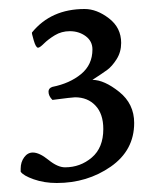

<svg xmlns="http://www.w3.org/2000/svg" viewBox="-20 -652 349 431"><path d="M169.9 -631.8Q197.3 -631.8 224.6 -610.8Q252 -589.8 252 -555.7Q252 -535.2 241.7 -519Q231.4 -502.9 220.7 -495.1Q210 -487.3 187.5 -472.7Q213.9 -472.7 247.6 -445.8Q281.2 -418.9 281.2 -376Q281.2 -314.5 228.5 -277.8Q175.8 -241.2 107.4 -241.2Q79.1 -241.2 55.7 -249.5Q32.2 -257.8 26.4 -266.6V-273.4Q26.4 -288.1 34.2 -298.8Q42 -309.6 53.7 -309.6Q68.4 -309.6 88.9 -293Q109.4 -276.4 126 -276.4Q160.2 -276.4 186 -298.3Q211.9 -320.3 211.9 -362.3Q211.9 -396.5 194.3 -415Q176.8 -433.6 148.4 -433.6Q142.6 -433.6 97.7 -427.7Q88.9 -436.5 88.9 -446.3Q88.9 -454.1 97.7 -457Q136.7 -464.8 162.1 -485.8Q187.5 -506.8 187.5 -541Q187.5 -559.6 172.4 -570.8Q157.2 -582 136.7 -582Q118.2 -582 103 -572.8Q87.9 -563.5 78.6 -554.2Q69.3 -544.9 65.4 -544.9Q60.5 -544.9 55.7 -561.5Q50.8 -578.1 51.8 -579.1Q94.7 -631.8 169.9 -631.8Z"/></svg>

Font: Crimson Text
Style: Roman
Weight: 400
Version: Version 0.13